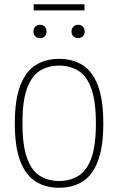

<svg xmlns="http://www.w3.org/2000/svg" viewBox="-20 -880 558 907"><path d="M259 7Q195.5 7 148.5 -22.5Q101.5 -52 75.8 -118.8Q50 -185.5 50 -297Q50 -409 75.8 -476Q101.5 -543 148.5 -572.5Q195.5 -602 259 -602Q323 -602 370 -572.5Q417 -543 442.5 -476Q468 -409 468 -297Q468 -185.5 442.5 -118.8Q417 -52 370 -22.5Q323 7 259 7ZM259 -25Q311.5 -25 350.8 -49.5Q390 -74 411.5 -133Q433 -192 433 -296Q433 -401.5 411.5 -461.2Q390 -521 350.8 -545.5Q311.5 -570 259 -570Q207 -570 168 -545.5Q129 -521 107.5 -462Q86 -403 86 -299Q86 -193.5 107.5 -133.8Q129 -74 168 -49.5Q207 -25 259 -25ZM349 -700Q335.5 -700 326.8 -708.5Q318 -717 318 -731Q318 -745.5 326.8 -754.2Q335.5 -763 349 -763Q362.5 -763 371.2 -754.2Q380 -745.5 380 -731Q380 -717 371.2 -708.5Q362.5 -700 349 -700ZM169 -700Q155.5 -700 146.8 -708.5Q138 -717 138 -731Q138 -745.5 146.8 -754.2Q155.5 -763 169 -763Q182.5 -763 191.2 -754.2Q200 -745.5 200 -731Q200 -717 191.2 -708.5Q182.5 -700 169 -700ZM139 -831V-860H379V-831Z"/></svg>

Font: Encode Sans SC Condensed Thin
Style: Regular
Weight: 100
Width: 3
Designer: Multiple Designers
Foundry: Impallari Type
Version: Version 3.002